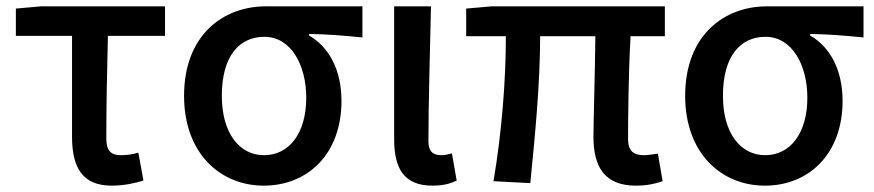

<svg xmlns="http://www.w3.org/2000/svg" viewBox="-20 -571 2754 605"><path d="M332 14C371 14 406 6 432 -2L416 -90C396 -84 379 -82 360 -82C331 -82 315 -95 315 -134C315 -230 317 -343 320 -458H500V-551H109L30 -544V-458H207V-140C207 -44 239 14 332 14Z M811 14C950 14 1056 -86 1056 -253C1056 -350 1017 -423 954 -459V-464C1014 -463 1061 -459 1122 -453V-551H817C684 -551 560 -461 560 -269C560 -87 675 14 811 14ZM812 -82C734 -82 679 -152 679 -269C679 -397 736 -455 813 -455C897 -455 945 -366 945 -263C945 -151 891 -82 812 -82Z M1343 14C1379 14 1400 7 1419 -2L1404 -88C1392 -84 1380 -82 1371 -82C1345 -82 1330 -93 1330 -126C1330 -246 1335 -408 1338 -551H1222V-133C1222 -41 1252 14 1343 14Z M1984 14C2020 14 2048 7 2068 0L2053 -87C2034 -84 2020 -82 2010 -82C1976 -82 1959 -95 1959 -134C1959 -178 1960 -341 1967 -457H2075V-551H1529L1449 -544V-457H1574C1574 -317 1561 -153 1535 0L1651 6C1666 -144 1682 -310 1682 -457H1856C1855 -345 1850 -190 1850 -140C1850 -44 1886 14 1984 14Z M2390 14C2529 14 2635 -86 2635 -253C2635 -350 2596 -423 2533 -459V-464C2593 -463 2640 -459 2701 -453V-551H2396C2263 -551 2139 -461 2139 -269C2139 -87 2254 14 2390 14ZM2391 -82C2313 -82 2258 -152 2258 -269C2258 -397 2315 -455 2392 -455C2476 -455 2524 -366 2524 -263C2524 -151 2470 -82 2391 -82Z"/></svg>

Font: Noto Sans CJK HK Medium
Style: Regular
Weight: 500
Designer: Ryoko NISHIZUKA 西塚涼子 (kana, bopomofo & ideographs); Paul D. Hunt (Latin, Greek & Cyrillic); Sandoll Communications 산돌커뮤니
Foundry: Adobe
Version: Version 2.004;hotconv 1.0.118;makeotfexe 2.5.65603